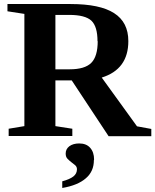

<svg xmlns="http://www.w3.org/2000/svg" viewBox="-20 -676 771 953"><path d="M255 -277V-50L339 -37V-1H23V-37L101 -50V-607L17 -620V-656H330Q476 -656 546 -611Q617 -566 617 -472Q617 -332 485 -291L660 -49L731 -36V0H519L336 -277ZM465 -472 464 -471Q464 -544 434 -573Q403 -602 324 -602H255V-332H326Q401 -332 433 -364Q465 -396 465 -472ZM447 116 446 119Q446 175 406 209Q366 244 289 257V224Q326 214 344 200Q362 186 362 164Q362 152 353 144Q341 134 334 129Q327 124 315 112Q306 103 306 86Q306 64 324 50Q343 36 373 36Q408 36 427 57Q447 79 447 116Z"/></svg>

Font: Libra Serif Modern
Style: Bold
Weight: 700
Designer: Stefan Peev, Context Ltd
Foundry: Ascender Corporation
Version: Version 1.000